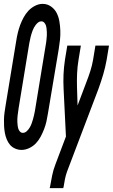

<svg xmlns="http://www.w3.org/2000/svg" viewBox="-42 -765 582 990"><path d="M69 8Q52 8 36 1Q20 -6 9.5 -18.5Q-1 -31 -7.5 -47Q-14 -63 -17 -80Q-20 -97 -21 -114.5Q-22 -132 -21.5 -150Q-21 -168 -18.5 -186Q-16 -204 -13 -222L42 -556Q45 -576 50 -596.5Q55 -617 62 -636Q69 -655 79.5 -674.5Q90 -694 104.5 -709.5Q119 -725 138.5 -735Q158 -745 178 -745Q202 -745 221 -731.5Q240 -718 250 -698.5Q260 -679 264 -656Q268 -633 269 -609Q270 -585 267.5 -561Q265 -537 261 -513L205 -179Q202 -159 197.5 -139Q193 -119 185.5 -99.5Q178 -80 168 -61Q158 -42 143.5 -26.5Q129 -11 109 -1.5Q89 8 69 8ZM76 -80Q87 -80 96 -88.5Q105 -97 111 -107Q117 -117 121 -128Q125 -139 128 -149.5Q131 -160 133.5 -171Q136 -182 138 -193L193 -528Q195 -537 196 -546Q197 -555 198 -564Q199 -573 199.5 -582Q200 -591 199.5 -600Q199 -609 198 -618Q197 -627 194.5 -634.5Q192 -642 186 -648.5Q180 -655 171 -655Q162 -655 155 -649.5Q148 -644 142.5 -637Q137 -630 133 -622.5Q129 -615 126 -607Q123 -599 120.5 -591Q118 -583 116 -575Q114 -567 112.5 -558.5Q111 -550 109 -542L54 -207Q53 -198 51.5 -189Q50 -180 49 -171Q48 -162 47.5 -153Q47 -144 47.5 -135.5Q48 -127 49 -118Q50 -109 52.5 -101Q55 -93 61 -86.5Q67 -80 76 -80ZM214 205 216 198Q221 169 227 139.5Q233 110 244 82Q244 82 244 82Q244 82 244 82L298 -61L286 -305Q284 -343 285.5 -380.5Q287 -418 293 -457L305 -530H375L363 -457Q357 -421 355.5 -386Q354 -351 355 -317L358 -221L404 -343Q415 -371 424 -399.5Q433 -428 438 -457L450 -530H520L508 -457Q501 -418 490 -380.5Q479 -343 465 -305L304 119Q297 138 293 158Q289 178 286 198L284 205Z"/></svg>

Font: Iosevka Curly Semibold Oblique
Style: Regular
Weight: 600
Italic angle: -9°
Monospace: yes
Designer: Belleve Invis
Foundry: Belleve Invis
Version: Version 11.1.0; ttfautohint (v1.8.3)